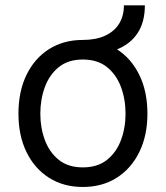

<svg xmlns="http://www.w3.org/2000/svg" viewBox="-20 -706 637 737"><path d="M297.9 -494.6V-552.7Q347.7 -552.7 383.1 -568.8Q418.5 -585 437 -614.7Q455.6 -644.5 455.6 -685.5H536.1Q536.1 -621.6 508.3 -579.1Q480.5 -536.6 427.2 -515.6Q374 -494.6 297.9 -494.6ZM297.9 11.7Q224.1 11.7 168.5 -23.4Q112.8 -58.6 81.8 -122.1Q50.8 -185.5 50.8 -269.5Q50.8 -355 81.8 -418.7Q112.8 -482.4 168.5 -517.6Q224.1 -552.7 297.9 -552.7Q372.1 -552.7 427.7 -517.6Q483.4 -482.4 514.6 -418.7Q545.9 -355 545.9 -269.5Q545.9 -185.5 514.6 -122.1Q483.4 -58.6 427.7 -23.4Q372.1 11.7 297.9 11.7ZM297.9 -63.5Q354.5 -63.5 390.6 -92.3Q426.8 -121.1 444.3 -168.2Q461.9 -215.3 461.9 -269.5Q461.9 -324.7 444.3 -372.1Q426.8 -419.4 390.6 -448.5Q354.5 -477.5 297.9 -477.5Q241.7 -477.5 205.8 -448.5Q169.9 -419.4 152.3 -372.1Q134.8 -324.7 134.8 -269.5Q134.8 -215.3 152.3 -168.2Q169.9 -121.1 205.8 -92.3Q241.7 -63.5 297.9 -63.5Z"/></svg>

Font: Inter
Style: Regular
Weight: 400
Designer: Rasmus Andersson
Foundry: rsms
Version: Version 4.000;git-8c9346024